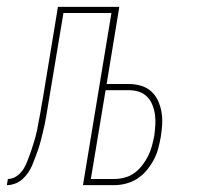

<svg xmlns="http://www.w3.org/2000/svg" viewBox="-58 -540 578 560"><path d="M184 0 267 -502H127L85 -250Q83 -238 81 -226Q79 -214 77 -202Q75 -190 72.5 -178Q70 -166 67 -154Q64 -142 61 -130Q58 -118 54 -106Q50 -94 45.5 -82.5Q41 -71 36.5 -59.5Q32 -48 24.5 -37Q17 -26 7.5 -17.5Q-2 -9 -14 -4.5Q-26 0 -38 0L-35 -18Q-26 -18 -17 -22Q-8 -26 -0.5 -33.5Q7 -41 12 -49.5Q17 -58 20.5 -67Q24 -76 27.5 -85Q31 -94 34 -103.5Q37 -113 40 -122.5Q43 -132 45.5 -141Q48 -150 50 -159.5Q52 -169 53.5 -178.5Q55 -188 57 -197Q59 -206 60.5 -215.5Q62 -225 63.5 -234.5Q65 -244 67 -253L111 -520H290L253 -295H317Q336 -295 353 -290Q370 -285 382.5 -274Q395 -263 402.5 -247Q410 -231 413 -213.5Q416 -196 415 -178Q414 -160 411 -141Q408 -124 403.5 -107Q399 -90 390.5 -74Q382 -58 370 -43.5Q358 -29 342.5 -19Q327 -9 309.5 -4.5Q292 0 275 0ZM275 -18Q290 -18 305.5 -22Q321 -26 334 -35.5Q347 -45 357 -58Q367 -71 374 -85Q381 -99 385 -114Q389 -129 392 -144Q394 -160 395 -175.5Q396 -191 394 -205.5Q392 -220 386.5 -234Q381 -248 371 -258Q361 -268 347 -272.5Q333 -277 317 -277H250L207 -18Z"/></svg>

Font: Iosevka Term Curly Th Obl
Style: Regular
Weight: 100
Italic angle: -9°
Designer: Belleve Invis
Foundry: Belleve Invis
Version: Version 32.3.0